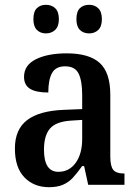

<svg xmlns="http://www.w3.org/2000/svg" viewBox="-20 -769 571 799"><path d="M42 -151Q42 -230 92.5 -269Q143 -308 247 -312L322 -315V-373Q322 -433 307 -463Q292 -493 251 -493Q212 -493 196.5 -465Q181 -437 181 -384Q130 -384 105 -399.5Q80 -415 80 -449Q80 -498 129.5 -522.5Q179 -547 258 -547Q351 -547 395 -507Q439 -467 439 -375V-118Q439 -77 451.5 -62Q464 -47 495 -47H498V0H347L330 -78H322Q299 -46 282 -28Q265 -10 241.5 0Q218 10 184 10Q121 10 81.5 -31Q42 -72 42 -151ZM322 -191V-270L275 -267Q213 -263 188 -234Q163 -205 163 -146Q163 -54 223 -54Q268 -54 295 -91.5Q322 -129 322 -191ZM119 -689Q119 -721 133.5 -735Q148 -749 171 -749Q195 -749 210 -734.5Q225 -720 225 -689Q225 -659 209.5 -644.5Q194 -630 171 -630Q148 -630 133.5 -644.5Q119 -659 119 -689ZM298 -689Q298 -721 312.5 -735Q327 -749 351 -749Q374 -749 389 -734.5Q404 -720 404 -689Q404 -659 389 -644.5Q374 -630 351 -630Q327 -630 312.5 -644.5Q298 -659 298 -689Z"/></svg>

Font: Noto Serif NarrowSemiBold
Style: Regular
Weight: 600
Width: 4
Designer: Monotype Design Team
Foundry: Monotype Imaging Inc.
Version: Version 1.001